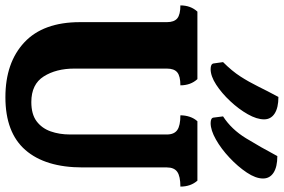

<svg xmlns="http://www.w3.org/2000/svg" viewBox="-190 -848 1051 711"><g transform="rotate(90 335.5 -492.5)"><path d="M340 13Q212 13 137 -57Q62 -127 62 -263V-585Q62 -612 48 -623.5Q34 -635 0 -635Q0 -673 23 -698H273Q296 -673 296 -635Q262 -635 248 -623.5Q234 -612 234 -585V-242Q234 -175 263 -129Q292 -83 358 -83Q403 -83 429 -102.5Q455 -122 466.5 -154.5Q478 -187 478 -226V-585Q478 -612 461.5 -623.5Q445 -635 407 -635Q407 -653 412.5 -669.5Q418 -686 429 -698H649Q671 -673 671 -635Q633 -635 616.5 -623.5Q600 -612 600 -585V-273Q600 -135 535.5 -61Q471 13 340 13ZM236 -747Q217 -747 215 -757.5Q213 -768 210 -793Q243 -826 263 -857Q283 -888 300 -922.5Q317 -957 339 -998Q379 -998 400.5 -984Q422 -970 422 -945Q422 -918 403 -884.5Q384 -851 354.5 -819.5Q325 -788 293.5 -767.5Q262 -747 236 -747ZM436 -747Q417 -747 415.5 -757.5Q414 -768 411 -793Q459 -824 492 -878Q525 -932 558 -994Q598 -994 619.5 -980Q641 -966 641 -941Q641 -914 619 -881Q597 -848 564 -817Q531 -786 496.5 -766.5Q462 -747 436 -747Z"/></g></svg>

Font: Calistoga
Style: Regular
Weight: 400
Designer: Yvonne Schuttler, Eben Sorkin
Foundry: www.sorkintype.com
Version: Version 1.010; ttfautohint (v1.8.4.7-5d5b)